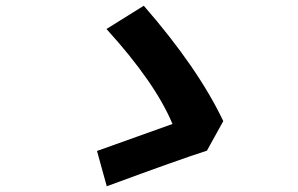

<svg xmlns="http://www.w3.org/2000/svg" viewBox="-20 -684 1040 669"><path d="M701 -159Q604 -128 352 -35L318 -158L581 -252Q521 -396 351 -583L481 -664Q670 -447 758 -262Z"/></svg>

Font: KaiGen Gothic CN Bold
Style: Bold
Weight: 700
Designer: Ryoko NISHIZUKA  (kana & ideographs); Paul D. Hunt (Latin, Greek & Cyrillic); Wenlong ZHANG  (bopomofo); Sandoll Communi
Foundry: Adobe Systems Incorporated
Version: Version 1.002.20150501